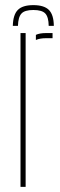

<svg xmlns="http://www.w3.org/2000/svg" viewBox="-20 -729 235 749"><path d="M60 0V-600H80V0ZM120 -573V-593Q134.5 -600 160 -600H185V-580H160Q135.5 -580 120 -573ZM110 -709Q68 -709 49.5 -690.2Q31 -671.5 30 -628H50Q51 -662.5 63.8 -676.2Q76.5 -690 110 -690Q144 -690 156.8 -676.2Q169.5 -662.5 170 -628H190Q189.5 -671.5 170.8 -690.2Q152 -709 110 -709Z"/></svg>

Font: Big Shoulders Stencil Display Thin
Style: Regular
Weight: 100
Designer: Patric King
Foundry: XO Type Co
Version: Version 1.000